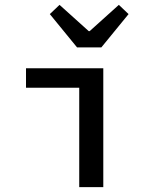

<svg xmlns="http://www.w3.org/2000/svg" viewBox="-20 -770 640 790"><path d="M306 0V-409H87V-489H405V0ZM297 -575 185 -712 225 -750 345 -642H349L469 -750L509 -712L397 -575Z"/></svg>

Font: Source Code Pro Medium
Style: Regular
Weight: 500
Monospace: yes
Designer: Paul D. Hunt, Teo Tuominen
Foundry: Adobe Systems Incorporated
Version: Version 2.030;PS 1.000;hotconv 16.6.51;makeotf.lib2.5.65220